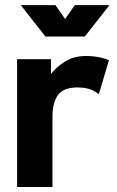

<svg xmlns="http://www.w3.org/2000/svg" viewBox="-20 -743 464 763"><path d="M372.6 -368.2Q342.8 -395.5 287.6 -395.5Q232.4 -395.5 210.4 -365.5Q188.5 -335.4 188.5 -279.3V0H47.9V-507.8H182.6V-449.2Q202.6 -475.1 237.3 -497.8Q272 -520.5 323.2 -520.5Q373.5 -520.5 413.1 -503.9ZM200.2 -722.7 238.8 -667.5 277.3 -722.7H415L316.9 -597.7H160.6L62.5 -722.7Z"/></svg>

Font: Giphurs
Style: Bold
Weight: 700
Version: Version 0.920; ttfautohint (v1.8.4.7-5d5b)